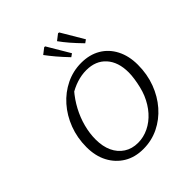

<svg xmlns="http://www.w3.org/2000/svg" viewBox="-240 -1059 1227 1227"><g transform="rotate(-45 373.0 -445.5)"><path d="M348 9Q273 9 217.5 -24.5Q162 -58 130.5 -117.5Q99 -177 99 -257Q99 -341 127 -414.5Q155 -488 204 -543.5Q253 -599 318 -630.5Q383 -662 456 -662Q531 -662 586.5 -629.5Q642 -597 673 -537Q704 -477 704 -397Q704 -312 676.5 -238.5Q649 -165 600.5 -109.5Q552 -54 487.5 -22.5Q423 9 348 9ZM352 -43Q402 -43 448.5 -65.5Q495 -88 532 -129.5Q569 -171 593 -228Q604 -255 611.5 -286Q619 -317 623.5 -348Q628 -379 628 -404Q628 -498 579.5 -552Q531 -606 446 -606Q403 -606 359.5 -592Q316 -578 274 -551L302 -572Q262 -526 233.5 -472.5Q205 -419 190 -362Q175 -305 175 -251Q175 -187 196.5 -141Q218 -95 258 -69Q298 -43 352 -43ZM437 -732Q398 -773 370.5 -805.5Q343 -838 320 -869L360 -900L368 -899L458 -747ZM563 -732Q523 -773 495 -805.5Q467 -838 445 -869L485 -900L494 -899L584 -747Z"/></g></svg>

Font: Piazzolla Thin Light
Style: Italic
Weight: 300
Italic angle: -11.3°
Version: Version 2.005